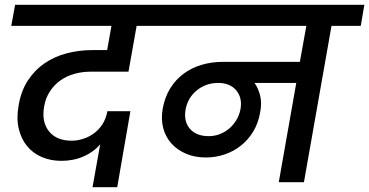

<svg xmlns="http://www.w3.org/2000/svg" viewBox="-20 -760 1540 801"><path d="M43 -740H700L684 -652H550L516 -461H359Q323 -461 290.5 -452Q258 -443 232 -424.5Q206 -406 188 -378.5Q170 -351 164 -315Q153 -251 184.5 -212Q216 -173 279 -173Q302 -173 326 -180.5Q350 -188 371 -203Q392 -218 407 -241Q422 -264 428 -296H524L469 21H366L398 -158Q371 -126 329 -107.5Q287 -89 236 -89Q191 -89 154 -105Q117 -121 92.5 -151Q68 -181 58 -224Q48 -267 58 -322Q68 -381 96.5 -424.5Q125 -468 166 -496Q207 -524 258 -537.5Q309 -551 365 -551H427L445 -652H27Z M851 -192Q875 -192 897 -200.5Q919 -209 936.5 -224Q954 -239 966 -259Q978 -279 983 -303Q992 -351 966 -382.5Q940 -414 890 -414Q839 -414 801 -383Q763 -352 754 -302Q746 -253 772.5 -222.5Q799 -192 851 -192ZM653 -740H1500L1485 -652H1363L1248 0H1143L1216 -414H1042Q1058 -391 1065.5 -360.5Q1073 -330 1065 -289Q1057 -245 1036 -210.5Q1015 -176 984.5 -152Q954 -128 916.5 -115.5Q879 -103 839 -103Q793 -103 756.5 -118.5Q720 -134 695.5 -161Q671 -188 661 -225.5Q651 -263 659 -308Q668 -356 690.5 -392Q713 -428 746 -452.5Q779 -477 821 -489.5Q863 -502 911 -502H1231L1258 -652H638Z"/></svg>

Font: SVN-Poppins Medium
Style: Italic
Weight: 500
Italic angle: -10°
Designer: Ninad Kale (Devanagari), Jonny Pinhorn (Latin)
Foundry: Indian Type Foundry
Version: Version 3.002 2017; ttfautohint (v1.8.3)